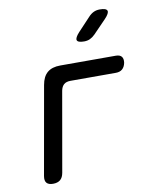

<svg xmlns="http://www.w3.org/2000/svg" viewBox="-88 -854 775 933"><g transform="rotate(-10 300.0 -387.5)"><path d="M98 10Q76 10 66.5 -1Q57 -12 61 -35L138 -470Q145 -511 168 -530.5Q191 -550 232 -550H506Q526 -550 534.5 -539.5Q543 -529 540 -509Q536 -489 524 -478.5Q512 -468 492 -468H268Q247 -468 235.5 -458Q224 -448 220 -428L151 -35Q147 -12 134 -1Q121 10 98 10ZM367 -645Q336 -645 332 -657Q328 -669 351 -694L412 -759Q424 -772 437.5 -778.5Q451 -785 468 -785Q500 -785 504.5 -772.5Q509 -760 484 -734L421 -669Q409 -657 396 -651Q383 -645 367 -645Z"/></g></svg>

Font: Maple Mono
Style: Italic
Weight: 400
Italic angle: -10°
Monospace: yes
Designer: subframe7536
Version: Version 7.300